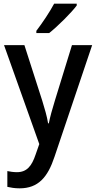

<svg xmlns="http://www.w3.org/2000/svg" viewBox="-20 -786 523 1046"><path d="M398 -756V-766H275C251 -721 211 -661 178 -618V-606H248C295 -643 370 -718 398 -756ZM2 -540 194 -1 174 56C153 119 126 152 72 152C53 152 34 149 20 146V232C38 236 59 240 87 240C188 240 240 180 277 68L482 -540H372L279 -238C265 -193 252 -146 246 -114H242C236 -153 223 -195 210 -238L113 -540Z"/></svg>

Font: Noto Sans Bengali SemiCondensed Medium
Style: Regular
Weight: 500
Width: 4
Designer: Joana Ranito - Universal Thirst; Jelle Bosma - Monotype Design Team
Foundry: Universal Thirst ehf.
Version: Version 3.000